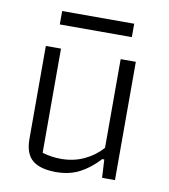

<svg xmlns="http://www.w3.org/2000/svg" viewBox="-73 -676 658 748"><g transform="rotate(10 255.5 -302.0)"><path d="M113 -613H398V-560H113ZM74 -100V-468H134V-56Q170 -45 208 -45Q258 -45 299.5 -64.5Q341 -84 370 -117V-468H430V0H379L375 -72H367Q330 -32 290 -11.5Q250 9 198 9Q135 9 104.5 -16.5Q74 -42 74 -100Z"/></g></svg>

Font: Athiti
Style: Regular
Weight: 400
Designer: CadsonDemak Team
Foundry: CadsonDemak
Version: Version 1.032